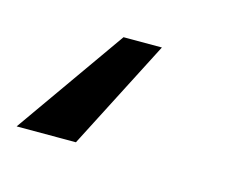

<svg xmlns="http://www.w3.org/2000/svg" viewBox="-62 -27 373 290"><g transform="rotate(15 124.5 118.0)"><path d="M161.6 32.2 73.2 204.1H-19.5L101.6 32.2Z"/></g></svg>

Font: Inter Variable
Style: Italic
Weight: 400
Italic angle: -9.39999°
Designer: Rasmus Andersson
Foundry: rsms
Version: Version 4.001;git-9221beed3